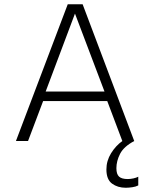

<svg xmlns="http://www.w3.org/2000/svg" viewBox="-20 -664 707 904"><path d="M572 220Q534 220 507.5 200.5Q481 181 481 134Q481 93 503 57.5Q525 22 556 0L485 -188H183L112 0H55L299 -644H369L612 0Q563 26 545.5 60Q528 94 528 128Q528 156 540.5 167.5Q553 179 581 179Q594 179 608 176Q622 173 631 168V209Q620 215 603 217.5Q586 220 572 220ZM195 -233H472L333 -600Z"/></svg>

Font: Kanit ExtraLight
Style: Regular
Weight: 275
Designer: Katatrad Team
Foundry: CadsonDemak
Version: Version 2.000; ttfautohint (v1.8.3)